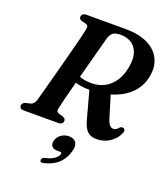

<svg xmlns="http://www.w3.org/2000/svg" viewBox="-170 -818 1054 1207"><g transform="rotate(20 357.0 -215.0)"><path d="M225 -299 262 -334.5Q283.5 -321.5 311 -314Q338.5 -306.5 372 -306.5Q424.5 -306.5 463.8 -328.5Q503 -350.5 528 -390.5Q553 -430.5 562 -484.5Q572.5 -542.5 559 -580.2Q545.5 -618 515.5 -636.8Q485.5 -655.5 444 -655.5Q408 -655.5 392.5 -642.5Q377 -629.5 369 -605Q364.5 -588.5 356 -556.5Q347.5 -524.5 336.5 -483Q325.5 -441.5 313 -395Q300.5 -348.5 288.2 -302Q276 -255.5 265 -213.8Q254 -172 246.2 -139.8Q238.5 -107.5 235 -90.5Q230.5 -73.5 235.2 -66.2Q240 -59 249.5 -56L275.5 -49Q285.5 -45 290.8 -39.5Q296 -34 296 -25.5Q296 -14 287.5 -7Q279 0 263 0H33Q17 0 11 -6.2Q5 -12.5 5 -22Q5 -32.5 12 -39.2Q19 -46 30 -49L55.5 -54.5Q69 -57.5 77 -65.5Q85 -73.5 90.5 -89.5Q94.5 -104.5 103.2 -135.8Q112 -167 123.2 -209Q134.5 -251 147.2 -298.5Q160 -346 172.5 -393.5Q185 -441 196 -483.5Q207 -526 214.8 -557.8Q222.5 -589.5 225.5 -605.5Q230 -624.5 228.2 -633Q226.5 -641.5 212 -646L185.5 -652.5Q175.5 -656 170.8 -661.2Q166 -666.5 166 -674.5Q166 -686 174.8 -693Q183.5 -700 199.5 -700H462.5Q548.5 -700 607.5 -671.5Q666.5 -643 692.5 -590.8Q718.5 -538.5 703.5 -466.5Q691 -406 648.5 -360.5Q606 -315 538.5 -289.8Q471 -264.5 384.5 -263.5Q331.5 -262.5 293.2 -272.5Q255 -282.5 225 -299ZM374 -272.5 508.5 -295 555 -141.5Q561 -120.5 568 -107.8Q575 -95 583 -89.5Q591 -84 600.5 -84Q611 -84 620 -89.5Q629 -95 637.5 -105.5Q641.5 -109.5 648 -111.2Q654.5 -113 659.5 -111Q668.5 -108 670.8 -99.2Q673 -90.5 667.5 -79Q649.5 -37 610.8 -12Q572 13 523.5 13Q499 13 480.8 4.5Q462.5 -4 449.5 -24Q436.5 -44 427 -78ZM320 166Q291 166 280.2 151Q269.5 136 275.5 113.5Q282.5 87.5 305.8 71.2Q329 55 357 55Q389 55 404 75.2Q419 95.5 408 136Q394.5 187 359 220.8Q323.5 254.5 263.5 268.5Q251.5 271 245.5 267.8Q239.5 264.5 239.5 256.5Q240 249.5 245.2 243.5Q250.5 237.5 262 235Q289 229 307 219.5Q325 210 334.8 199Q344.5 188 347 177.5Q350 166 336.5 166Z"/></g></svg>

Font: Fraunces SemiBold
Style: Italic
Weight: 600
Italic angle: -16°
Version: Version 1.000;[b76b70a41]